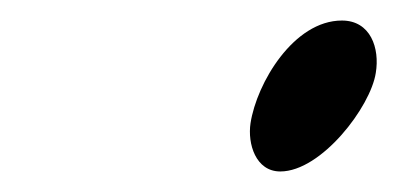

<svg xmlns="http://www.w3.org/2000/svg" viewBox="-20 -793 387 187"><path d="M224 -673C221 -653 229 -626 253 -626C293 -626 341 -689 346 -722C350 -746 341 -773 313 -773C266 -773 230 -712 224 -673Z"/></svg>

Font: Asimov Print
Style: Regular
Weight: 500
Designer: Google
Version: Version 2.000980: 2014